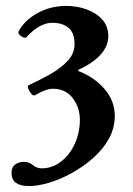

<svg xmlns="http://www.w3.org/2000/svg" viewBox="-20 -445 450 649"><path d="M78 184Q50 184 34.5 173.5Q19 163 19 139Q19 120 31.5 111Q44 102 61 102Q78 102 91 113Q104 124 121 124Q157 124 186.5 101Q216 78 233 40.5Q250 3 250 -40Q250 -81 226 -113Q202 -145 159 -145Q135 -145 98 -123Q93 -120 86 -128Q79 -136 75.5 -145.5Q72 -155 77 -157Q114 -174 149.5 -194Q185 -214 208.5 -239Q232 -264 232 -296Q232 -334 211.5 -351Q191 -368 157 -368Q114 -368 69 -319Q67 -316 59.5 -318.5Q52 -321 46.5 -327Q41 -333 42 -337Q61 -375 105.5 -400Q150 -425 204 -425Q241 -425 273.5 -413Q306 -401 326 -378.5Q346 -356 346 -323Q346 -256 245 -209V-205Q299 -184 333.5 -144Q368 -104 368 -53Q368 -12 348 24Q328 60 295 89Q262 118 223.5 139.5Q185 161 146.5 172.5Q108 184 78 184Z"/></svg>

Font: Junicode SmExp
Style: Bold
Weight: 700
Width: 6
Designer: Peter S. Baker
Version: Version 2.205; ttfautohint (v1.8.4)